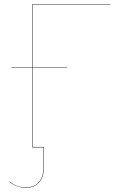

<svg xmlns="http://www.w3.org/2000/svg" viewBox="-20 -700 564 912"><path d="M135 -678V-379H299V-377H135V-2H188V97Q188 143 165 167.5Q142 192 104 192Q59 192 25 164L26 162Q42 176 60 183Q78 190 104 190Q142 190 164 166Q186 142 186 97V0H133V-377H35V-379H133V-680H504V-678Z"/></svg>

Font: FiraGO Two
Style: Regular
Weight: 100
Designer: bBox Type
Foundry: bBox Type GmbH
Version: Version 1.001